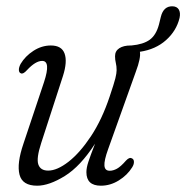

<svg xmlns="http://www.w3.org/2000/svg" viewBox="-20 -582 592 610"><path d="M398.5 -79Q405 -77 405.5 -68.5Q406 -60 400 -50.5Q384.5 -25.5 357.5 -8.8Q330.5 8 300.5 8Q254.5 8 254.5 -35Q254.5 -49 260.8 -68Q267 -87 282 -125.5Q235.5 -53.5 185.8 -22.8Q136 8 98 8Q51 8 42 -27.2Q33 -62.5 54.5 -125.5L120 -321.5Q142 -388.5 114 -388.5Q93 -388.5 66 -359.5Q53.5 -345.5 46.5 -349Q40.5 -351 40 -359.2Q39.5 -367.5 45.5 -379Q60 -403.5 86.2 -420.5Q112.5 -437.5 141.5 -437.5Q176 -437.5 185.2 -411.8Q194.5 -386 180 -340.5L111 -128Q95 -79 101.8 -59.5Q108.5 -40 133 -40Q161.5 -40 197.8 -68.2Q234 -96.5 269 -149.2Q304 -202 328.5 -275.5Q342.5 -317 346.5 -333.2Q350.5 -349.5 350.5 -359Q350.5 -372 348 -382Q345.5 -392 345.5 -403.5Q345.5 -420 359 -428.8Q372.5 -437.5 395 -437.5Q396.5 -437.5 397.5 -437.5Q435.5 -441 455.8 -455.8Q476 -470.5 485 -504L491 -528.5Q499.5 -563 528.5 -562Q542 -561.5 548 -551.8Q554 -542 550.5 -525Q540.5 -484 507.5 -454.5Q474.5 -425 424.5 -417.5Q428 -398 411.5 -354L323.5 -108Q310.5 -72 311.8 -55.8Q313 -39.5 328.5 -39.5Q339.5 -39.5 351.5 -46Q363.5 -52.5 380.5 -72Q391.5 -83.5 398.5 -79Z"/></svg>

Font: Fraunces 144pt SuperSoft Light
Style: Italic
Weight: 300
Italic angle: -16°
Version: Version 1.000;[b76b70a41]